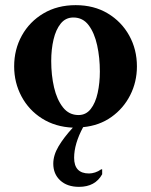

<svg xmlns="http://www.w3.org/2000/svg" viewBox="-20 -486 587 746"><path d="M287 240Q241 240 214 215Q187 190 187 150Q187 117 207.5 82.5Q228 48 263 10Q195 7 143.5 -25.5Q92 -58 63.5 -111.5Q35 -165 35 -228Q35 -294 65 -348Q95 -402 149 -434Q203 -466 274 -466Q345 -466 398.5 -434Q452 -402 482 -348Q512 -294 512 -228Q512 -168 486 -116.5Q460 -65 413 -31.5Q366 2 303 8Q268 73 268 127Q268 188 326 188Q337 188 349.5 184Q362 180 373 172H377V191Q350 240 287 240ZM285 -39Q314 -39 332.5 -62.5Q351 -86 359.5 -125Q368 -164 368 -208Q368 -262 357.5 -310Q347 -358 324.5 -388Q302 -418 265 -418Q235 -418 216 -394.5Q197 -371 188 -332.5Q179 -294 179 -249Q179 -194 190 -146.5Q201 -99 224.5 -69Q248 -39 285 -39Z"/></svg>

Font: Spectral
Style: Bold
Weight: 700
Designer: Jean-Baptiste Levee
Foundry: Production Type
Version: Version 2.001